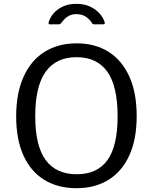

<svg xmlns="http://www.w3.org/2000/svg" viewBox="-20 -980 804 1010"><path d="M382.3 10Q283.9 10 212.7 -34Q141.5 -77.9 103.3 -162.3Q65.1 -246.8 65.1 -367.6Q65.1 -490.1 103.9 -576.1Q142.7 -662.1 214 -707Q285.2 -752 383 -752Q480.9 -752 551.6 -707Q622.3 -662.1 660.6 -576.8Q699 -491.5 699 -369Q699 -248.2 660.8 -163.6Q622.6 -78.9 551.5 -34.5Q480.4 10 382.3 10ZM383.8 -63.4Q491.5 -63.4 545.1 -137.6Q598.7 -211.9 598.7 -368.2Q598.7 -527 544.3 -603.1Q489.8 -679.2 383 -679.2Q275.3 -679.2 220.3 -602.7Q165.3 -526.2 165.3 -368.2Q165.3 -212.7 220.4 -138Q275.4 -63.4 383.8 -63.4ZM521.8 -852.1H475Q471.2 -852.1 468.5 -853.4Q465.8 -854.7 463 -860Q453.6 -876 433.4 -890.8Q413.3 -905.6 381.6 -905.6Q359.8 -905.6 344.4 -897.8Q329 -890 319.4 -879.8Q309.9 -869.7 303.6 -861Q299.7 -855.9 297 -854Q294.3 -852.1 288.2 -852.1H241.7Q236.9 -852.1 235.8 -855.7Q234.8 -859.2 235.8 -862.3Q243.4 -888.6 262.7 -910.7Q281.9 -932.8 312.1 -946.3Q342.2 -959.8 381.6 -959.8Q422.7 -959.8 453.2 -945.7Q483.7 -931.5 503.4 -909.4Q523.2 -887.3 530.5 -863.6Q534.6 -852.1 521.8 -852.1Z"/></svg>

Font: Libre Franklin Thin
Style: Regular
Weight: 100
Designer: Pablo Impallari, Rodrigo Fuenzalida, Nhung Nguyen
Foundry: Impallari Type
Version: Version 3.000